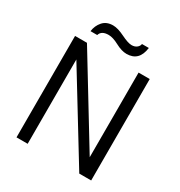

<svg xmlns="http://www.w3.org/2000/svg" viewBox="-194 -982 1051 1118"><g transform="rotate(30 331.0 -423.0)"><path d="M391 -741Q358 -741 317 -763Q276 -785 247 -785Q199 -785 189 -751H144Q149 -790 173.5 -818Q198 -846 242 -846Q274 -846 320.5 -823Q367 -800 391 -800Q412 -800 425.5 -810.5Q439 -821 441 -836H487Q475 -741 391 -741ZM80 0V-682H160L507 -113V-682H582V0H502L155 -567V0Z"/></g></svg>

Font: Didact Gothic
Style: Regular
Weight: 400
Designer: Daniel Johnson
Foundry: Daniel Johnson
Version: Version 2.101;PS 002.101;hotconv 1.0.88;makeotf.lib2.5.64775